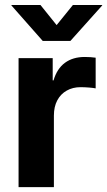

<svg xmlns="http://www.w3.org/2000/svg" viewBox="-20 -768 439 788"><path d="M56.2 0V-529.3H196.3V-438H199.7Q213.9 -486.3 246.6 -510.3Q279.3 -534.2 327.6 -534.2Q339.8 -534.2 351.6 -533.4Q363.3 -532.7 372.6 -531.2V-405.3Q363.8 -407.2 345.7 -408.7Q327.6 -410.2 310.1 -410.2Q278.8 -410.2 253.9 -396.2Q229 -382.3 215.1 -356.2Q201.2 -330.1 201.2 -293.5V0ZM146 -747.6 212.4 -665 279.3 -747.6H399.4V-745.6L269 -600.1H155.3L26.9 -745.6V-747.6Z"/></svg>

Font: Inter 24pt
Style: Bold
Weight: 700
Designer: Rasmus Andersson
Foundry: rsms
Version: Version 4.001;git-66647c0bb